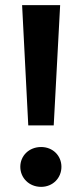

<svg xmlns="http://www.w3.org/2000/svg" viewBox="-20 -720 318 747"><path d="M66 -700 90 -232H189L214 -700ZM140 7C186 7 219 -28 219 -71C219 -114 186 -148 140 -148C93 -148 59 -114 59 -71C59 -28 93 7 140 7Z"/></svg>

Font: Talent
Style: Bold
Weight: 600
Designer: Mike Powis
Version: Version 1.001;hotconv 1.0.109;makeotfexe 2.5.65596